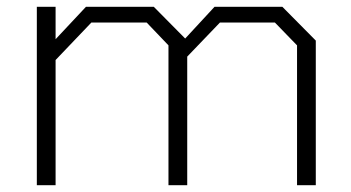

<svg xmlns="http://www.w3.org/2000/svg" viewBox="-20 -543 1029 563"><path d="M88 0V-523H143V-428L232 -523H431L523 -430L609 -523H808L906 -424V0H851V-410L786 -477H625L529 -377V0H474V-410L410 -477H248L143 -367V0Z"/></svg>

Font: Tomorrow Light
Style: Regular
Weight: 300
Designer: Tony de Marco, Monica Rizzolli
Foundry: Just in Type
Version: Version 2.002